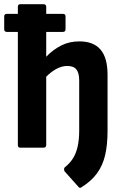

<svg xmlns="http://www.w3.org/2000/svg" viewBox="-25 -703 585 914"><path d="M362 189Q355 195 348 186L282 112Q280 107 280 101.5Q280 96 284 93Q307 75 322 51.5Q337 28 344.5 -5Q352 -38 352 -82V-321Q352 -355 339 -372Q326 -389 295 -389Q270 -389 244.5 -375.5Q219 -362 195 -338V-13Q195 0 182 0H71Q60 0 60 -13V-551H8Q-5 -551 -5 -564V-625Q-5 -637 8 -637H60V-670Q60 -683 71 -683H182Q195 -683 195 -670V-637H274Q287 -637 287 -625V-564Q287 -551 274 -551H195V-433Q228 -467 266.5 -486.5Q305 -506 353 -506Q420 -506 453.5 -467Q487 -428 487 -347V-81Q487 -14 475.5 35.5Q464 85 436.5 122.5Q409 160 362 189Z"/></svg>

Font: Sofia Sans Semi Condensed ExtraBold
Style: Regular
Weight: 800
Designer: Botio Nikoltchev, Ani Petrova
Foundry: lettersoup
Version: Version 4.100